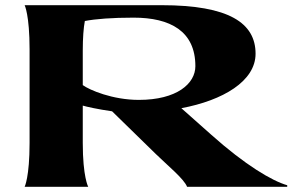

<svg xmlns="http://www.w3.org/2000/svg" viewBox="-20 -720 1147 740"><path d="M603 -700H75C75 -700 94 -662 94 -530V-169C94 -38 75 0 75 0H320C320 0 299 -38 299 -169V-313C312 -309 356 -299 412 -291L581 -126C625 -83 690 -30 701 0H1087V-6C1028 -23 925 -84 795 -200L679 -303C839 -333 965 -407 965 -513C965 -631 863 -700 603 -700ZM299 -392V-525C299 -573 302 -613 307 -639C348 -647 412 -652 495 -652C636 -652 733 -600 733 -465C733 -398 662 -335 515 -335C414 -335 325 -373 299 -392Z"/></svg>

Font: Coconat
Style: Bold
Weight: 900
Width: 8
Designer: Sara Lavazza
Foundry: Collletttivo
Version: Version 1.000;Glyphs 3.2 (3217)